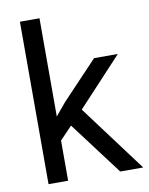

<svg xmlns="http://www.w3.org/2000/svg" viewBox="-84 -811 676 873"><g transform="rotate(-10 253.5 -375.0)"><path d="M215.8 -244.6 399.9 0H505.9L276.4 -307.6L481.9 -528.3H372.1L207.5 -354.5L159.2 -296.4V-750H68.8V0H159.2V-185.5Z"/></g></svg>

Font: Dirooz FD
Style: FD
Weight: 400
Foundry: DejaVu fonts team - Redesigned by Saber Rastikerdar
Version: Version 0.2.1